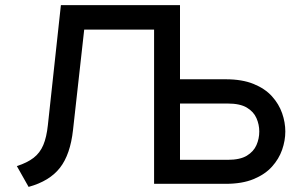

<svg xmlns="http://www.w3.org/2000/svg" viewBox="-20 -720 1189 752"><path d="M583.5 0V-604H237L254.5 -700H685V0ZM92 12 46 -69.5Q86.5 -82.5 111.5 -101.8Q136.5 -121 149.5 -151.8Q162.5 -182.5 167.5 -230L218.5 -700H320.5L266 -211Q255.5 -115 214.8 -62.8Q174 -10.5 92 12ZM583.5 0V-700H684.5V-409.5H864Q928.5 -409.5 973.2 -391.2Q1018 -373 1045.2 -342.8Q1072.5 -312.5 1085 -276.5Q1097.5 -240.5 1097.5 -205Q1097.5 -169.5 1085 -133.5Q1072.5 -97.5 1045.2 -67.2Q1018 -37 973.2 -18.5Q928.5 0 864 0ZM684.5 -94H872Q920 -94 946.8 -110.2Q973.5 -126.5 984.5 -151.8Q995.5 -177 995.5 -205Q995.5 -232 984.5 -257.2Q973.5 -282.5 946.8 -298.5Q920 -314.5 872 -314.5H684.5Z"/></svg>

Font: Overpass Medium
Style: Regular
Weight: 500
Designer: Delve Withrington, Dave Bailey, Thomas Jockin
Foundry: Delve Fonts LLC
Version: Version 4.000